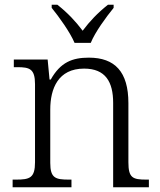

<svg xmlns="http://www.w3.org/2000/svg" viewBox="-20 -786 672 806"><path d="M293 -606H361C379 -651 426 -715 457 -753V-766H433C389 -731 357 -697 327 -657C297 -697 265 -731 221 -766H197V-753C228 -715 274 -651 293 -606ZM33 0H280V-32H270C213 -32 191 -38 191 -102V-326C191 -414 224 -498 333 -498C423 -498 455 -442 455 -354V0H605V-32H595C537 -32 519 -39 519 -105V-353C519 -485 462 -544 353 -544C284 -544 234 -525 193 -452H188L180 -536H38V-504H53C104 -504 127 -497 127 -433V-105C127 -39 105 -32 47 -32H33Z"/></svg>

Font: Noto Serif Georgian Light
Style: Regular
Weight: 300
Designer: Monotype Design Team, Akaki Razmadze
Foundry: Google LLC
Version: Version 2.003